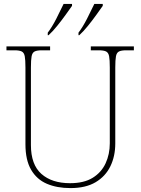

<svg xmlns="http://www.w3.org/2000/svg" viewBox="-20 -951 719 981"><path d="M340 10Q271 10 219.5 -12Q168 -34 139 -83.5Q110 -133 110 -214V-606Q110 -645 106.5 -663.5Q103 -682 91 -688Q79 -694 54 -694H13V-714H236V-694H194Q169 -694 157 -688Q145 -682 141.5 -663.5Q138 -645 138 -606V-210Q138 -110 191.5 -62.5Q245 -15 338 -15Q409 -15 453.5 -42.5Q498 -70 519.5 -116.5Q541 -163 541 -219V-606Q541 -645 537.5 -663.5Q534 -682 522 -688Q510 -694 485 -694H444V-714H664V-694H625Q600 -694 588 -688Q576 -682 572.5 -663.5Q569 -645 569 -606V-218Q569 -153 544 -101.5Q519 -50 468.5 -20Q418 10 340 10ZM381 -784Q403 -813 424.5 -855Q446 -897 462 -931H505V-921Q493 -904 472.5 -875.5Q452 -847 429 -818.5Q406 -790 385 -771H381ZM224 -784Q246 -813 267.5 -855Q289 -897 305 -931H348V-921Q336 -904 315.5 -875.5Q295 -847 272 -818.5Q249 -790 228 -771H224Z"/></svg>

Font: Noto Serif Gujarati Thin
Style: Regular
Weight: 250
Version: Version 2.102